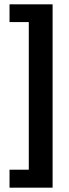

<svg xmlns="http://www.w3.org/2000/svg" viewBox="-20 -722 320 887"><path d="M24 145V62H113V-620H24V-702H223V145Z"/></svg>

Font: Mukta Mahee ExtraBold
Style: Regular
Weight: 800
Designer: Shuchita Grover, Noopur Datye, Girish Dalvi, Yashodeep Gholap
Foundry: Ek Type
Version: Version 2.538;PS 1.000;hotconv 16.6.51;makeotf.lib2.5.65220;